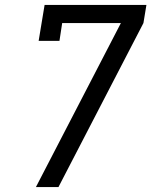

<svg xmlns="http://www.w3.org/2000/svg" viewBox="-20 -755 640 775"><path d="M125 0 468 -662H231L220 -590H136L160 -735H571L559 -662L216 0Z"/></svg>

Font: Iosevka Curly Slab ExObl
Style: Regular
Weight: 400
Width: 7
Italic angle: -9°
Monospace: yes
Designer: Belleve Invis
Foundry: Belleve Invis
Version: Version 11.1.0; ttfautohint (v1.8.3)